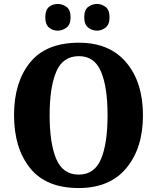

<svg xmlns="http://www.w3.org/2000/svg" viewBox="-20 -941 794 971"><path d="M378 10Q535 10 619 -91Q703 -192 703 -358Q703 -524 619 -624.5Q535 -725 379 -725Q213 -725 132 -625Q51 -525 51 -359Q51 -192 132 -91Q213 10 378 10ZM378 -58Q298 -58 264.5 -137Q231 -216 231 -358Q231 -500 264.5 -578.5Q298 -657 379 -657Q458 -657 491 -578.5Q524 -500 524 -358Q524 -216 491 -137Q458 -58 378 -58ZM471 -786Q494 -786 514 -801.5Q534 -817 534 -854Q534 -891 514 -906Q494 -921 471 -921Q446 -921 426 -906Q406 -891 406 -854Q406 -817 426 -801.5Q446 -786 471 -786ZM272 -786Q296 -786 316.5 -801.5Q337 -817 337 -854Q337 -891 316.5 -906Q296 -921 272 -921Q247 -921 228 -906Q209 -891 209 -854Q209 -817 228 -801.5Q247 -786 272 -786Z"/></svg>

Font: Noto Serif SemiCondensed Extra
Style: Regular
Weight: 800
Width: 4
Designer: Monotype Design Team
Foundry: Monotype Imaging Inc.
Version: Version 1.002